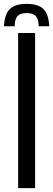

<svg xmlns="http://www.w3.org/2000/svg" viewBox="-44 -970 274 990"><path d="M49.5 0V-800H137V0ZM93.5 -950Q33.5 -950 6.5 -923.2Q-20.5 -896.5 -23.5 -834.5H31.5Q32 -871 46 -886.8Q60 -902.5 93.5 -902.5Q127 -902.5 141 -886.8Q155 -871 155.5 -834.5H210Q207 -896.5 180 -923.2Q153 -950 93.5 -950Z"/></svg>

Font: Big Shoulders Stencil Display SemiBold
Style: Regular
Weight: 600
Designer: Patric King
Foundry: XO Type Co
Version: Version 1.000